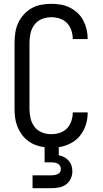

<svg xmlns="http://www.w3.org/2000/svg" viewBox="-20 -763 540 1003"><path d="M150 220V153H250Q258 153 266 151.5Q274 150 281.5 146.5Q289 143 293.5 136Q298 129 298 121Q298 112 294 104.5Q290 97 282.5 92.5Q275 88 266.5 86.5Q258 85 250 85H213V6Q189 3 167 -5Q145 -13 126 -27.5Q107 -42 93 -61.5Q79 -81 70.5 -103Q62 -125 59 -148Q56 -171 56 -195V-540Q56 -566 60 -592.5Q64 -619 75 -643Q86 -667 104 -687Q122 -707 145 -720Q168 -733 194.5 -738Q221 -743 247 -743Q272 -743 296.5 -739Q321 -735 343.5 -724Q366 -713 384.5 -696Q403 -679 414.5 -657Q426 -635 432 -611Q438 -587 438 -562V-559H360V-561Q360 -583 352.5 -605Q345 -627 329.5 -643Q314 -659 292 -666Q270 -673 247 -673Q222 -673 198.5 -663.5Q175 -654 160 -634Q145 -614 139.5 -589.5Q134 -565 134 -540V-195Q134 -170 139.5 -145.5Q145 -121 160 -101Q175 -81 198.5 -71.5Q222 -62 247 -62Q270 -62 292 -69Q314 -76 329.5 -92Q345 -108 352.5 -130Q360 -152 360 -174V-176H438V-173Q438 -141 428 -110Q418 -79 398 -54Q378 -29 348.5 -14Q319 1 287 6V48Q302 51 315.5 58Q329 65 339 76.5Q349 88 353.5 102.5Q358 117 358 132Q358 152 349.5 170.5Q341 189 325 200.5Q309 212 289.5 216Q270 220 250 220Z"/></svg>

Font: Iosevka Curly
Style: Regular
Weight: 400
Monospace: yes
Designer: Belleve Invis
Foundry: Belleve Invis
Version: Version 22.1.2; ttfautohint (v1.8.4)